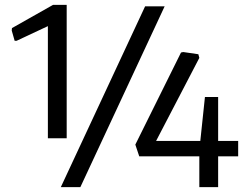

<svg xmlns="http://www.w3.org/2000/svg" viewBox="-20 -766 1026 786"><path d="M796 -126H550L534 -174L721 -551L730 -553L792 -544L796 -529L619 -189H800L819 -369H873V-189H955V-126H873V0H796ZM574 -740H654L309 0H229ZM176 -659 48 -599H40L28 -641L29 -651L197 -746H253V-200H176Z"/></svg>

Font: Encode Sans
Style: Regular
Weight: 400
Designer: Pablo Impallari, Andres Torresi
Foundry: Pablo Impallari, Andres Torresi
Version: Version 1.000; ttfautohint (v1.00) -l 8 -r 50 -G 200 -x 14 -